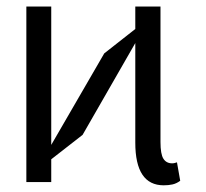

<svg xmlns="http://www.w3.org/2000/svg" viewBox="-20 -550 622 580"><path d="M134.8 -68.8V0H59.6V-530.3H134.8V-112.3L294.9 -388.7L388.7 -462.4V-530.3H464.8V-121.1Q464.8 -84.5 473.6 -70.6Q482.4 -56.6 500 -56.6Q503.9 -56.6 507.8 -57.6Q511.7 -58.6 514.6 -59.6L524.4 -3.9Q513.2 4.4 501.2 7.1Q489.3 9.8 474.6 9.8Q388.7 9.8 388.7 -119.1V-419.9L229.5 -142.6Z"/></svg>

Font: Pretendard JP Light
Style: Regular
Weight: 300
Designer: Base glyphs from Inter by Rasmus Andersson; Hangeul glyphs from Noto Sans CJK(Source Han Sans) by Jang Soo-young and Kan
Foundry: Kil Hyung-jin
Version: Version 1.309